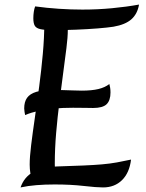

<svg xmlns="http://www.w3.org/2000/svg" viewBox="-20 -813 639 841"><path d="M120 -21Q116 -36 113 -54.5Q110 -73 110 -92Q110 -125 116.5 -178Q123 -231 132.5 -296Q142 -361 151.5 -433Q161 -505 167.5 -576.5Q174 -648 174 -712L274 -717Q276 -709 276.5 -700.5Q277 -692 277 -681Q277 -650 271 -602.5Q265 -555 257 -495Q249 -435 240.5 -368Q232 -301 226 -231.5Q220 -162 220 -95Q220 -73 221.5 -65.5Q223 -58 230 -50ZM70 8Q78 -15 91.5 -31.5Q105 -48 125 -59.5Q145 -71 172 -77Q199 -83 232 -84Q297 -86 344 -88Q391 -90 426 -93Q461 -96 491.5 -101.5Q522 -107 554 -114Q547 -56 514.5 -24Q482 8 431 8Q403 8 346.5 1.5Q290 -5 219 -5Q177 -5 139.5 -2Q102 1 70 8ZM90 -309Q89 -314 87.5 -323Q86 -332 86 -338Q86 -367 98.5 -384.5Q111 -402 138.5 -410.5Q166 -419 209 -419Q227 -419 250.5 -418.5Q274 -418 297.5 -417Q321 -416 338 -416Q382 -416 411 -423Q440 -430 459 -445Q461 -438 462.5 -428.5Q464 -419 464 -408Q464 -373 447 -356.5Q430 -340 388 -340Q379 -340 355.5 -340.5Q332 -341 300 -341Q254 -341 216 -337.5Q178 -334 147 -327Q116 -320 90 -309ZM216 -681Q178 -681 158.5 -685Q139 -689 132.5 -700Q126 -711 126 -733Q126 -747 128 -761Q130 -775 134 -785Q185 -778 238 -774.5Q291 -771 341 -771Q407 -771 470.5 -777Q534 -783 589 -793Q582 -752 555.5 -728.5Q529 -705 477 -696Q451 -692 407.5 -688.5Q364 -685 313.5 -683Q263 -681 216 -681Z"/></svg>

Font: Merienda
Style: Regular
Weight: 400
Designer: Eduardo Rodriguez Tunni
Foundry: Eduardo Rodriguez Tunni
Version: Version 2.001